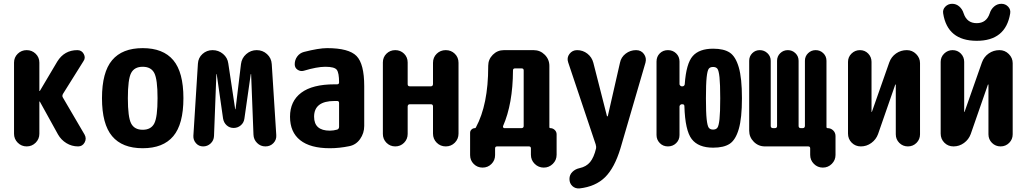

<svg xmlns="http://www.w3.org/2000/svg" viewBox="-20 -790 5540 1036"><path d="M319.3 -263.7 436.5 -63.5Q448.2 -42 436.5 -21Q424.8 0 401.4 0Q367.2 0 338.4 -17.6Q309.6 -35.2 293 -64.5L195.3 -241.2Q195.3 -242.2 193.4 -242.2Q192.4 -242.2 192.4 -241.2V-68.4Q192.4 -40 172.4 -20Q152.3 0 124 0Q95.7 0 75.7 -20Q55.7 -40 55.7 -68.4V-452.1Q55.7 -480.5 75.7 -500Q95.7 -519.5 124 -519.5Q152.3 -519.5 172.4 -500Q192.4 -480.5 192.4 -452.1V-299.8Q192.4 -298.8 193.4 -298.8Q195.3 -298.8 195.3 -299.8L289.1 -458Q327.1 -519.5 397.5 -519.5Q420.9 -519.5 432.1 -498.5Q443.4 -477.5 429.7 -459L320.3 -284.2Q313.5 -272.5 319.3 -263.7Z M687.5 -124Q705.1 -89.8 750 -89.8Q794.9 -89.8 812.5 -124Q830.1 -158.2 830.1 -260.3Q830.1 -362.3 812.5 -396Q794.9 -429.7 750 -429.7Q705.1 -429.7 687.5 -396Q669.9 -362.3 669.9 -260.3Q669.9 -158.2 687.5 -124ZM585 -465.3Q639.6 -530.3 750 -530.3Q860.4 -530.3 915 -465.3Q969.7 -400.4 969.7 -260.3Q969.7 -120.1 915 -55.2Q860.4 9.8 750 9.8Q639.6 9.8 585 -55.2Q530.3 -120.1 530.3 -260.3Q530.3 -400.4 585 -465.3Z M1446.3 -444.3 1470.7 -61.5Q1472.7 -36.1 1455.6 -18.1Q1438.5 0 1412.1 0Q1385.7 0 1367.2 -18.6Q1348.6 -37.1 1347.7 -63.5L1335 -389.6Q1335 -390.6 1334 -390.6Q1333 -390.6 1333 -389.6L1298.8 -150.4Q1295.9 -127.9 1279.3 -113.8Q1262.7 -99.6 1240.7 -99.6Q1218.8 -99.6 1203.1 -113.8Q1187.5 -127.9 1183.6 -150.4L1149.4 -389.6Q1149.4 -390.6 1148.4 -390.6Q1147.5 -390.6 1147.5 -389.6L1134.8 -56.6Q1133.8 -32.2 1116.7 -16.1Q1099.6 0 1076.2 0Q1052.7 0 1037.6 -17.1Q1022.5 -34.2 1023.4 -56.6L1047.9 -446.3Q1049.8 -478.5 1072.8 -499Q1095.7 -519.5 1127 -519.5Q1159.2 -519.5 1183.6 -499Q1208 -478.5 1211.9 -447.3L1249 -201.2Q1249 -200.2 1250 -200.2Q1251 -200.2 1251 -201.2L1280.3 -444.3Q1284.2 -476.6 1308.6 -498Q1333 -519.5 1365.2 -519.5Q1397.5 -519.5 1420.9 -498Q1444.3 -476.6 1446.3 -444.3Z M1809.6 -106.4V-234.4Q1809.6 -245.1 1798.8 -245.1H1785.2Q1674.8 -245.1 1674.8 -160.2Q1674.8 -85 1759.8 -85Q1779.3 -85 1799.8 -90.8Q1809.6 -94.7 1809.6 -106.4ZM1745.1 -530.3Q1862.3 -530.3 1903.8 -487.8Q1945.3 -445.3 1945.3 -325.2V-110.4Q1945.3 -71.3 1922.9 -39.6Q1900.4 -7.8 1863.3 -1Q1810.5 9.8 1759.8 9.8Q1654.3 9.8 1599.6 -33.7Q1544.9 -77.1 1544.9 -160.2Q1544.9 -244.1 1605.5 -289.6Q1666 -335 1785.2 -335H1798.8Q1809.6 -335 1809.6 -345.7Q1809.6 -396.5 1797.4 -413.1Q1785.2 -429.7 1735.4 -429.7Q1690.4 -429.7 1619.1 -408.2Q1601.6 -403.3 1585.9 -413.6Q1570.3 -423.8 1570.3 -443.4Q1570.3 -466.8 1584 -485.4Q1597.7 -503.9 1620.1 -509.8Q1700.2 -530.3 1745.1 -530.3Z M2454.1 -451.2V-69.3Q2454.1 -40 2434.1 -20Q2414.1 0 2385.3 0Q2356.4 0 2336.4 -20Q2316.4 -40 2316.4 -69.3V-215.8Q2316.4 -227.5 2304.7 -227.5H2191.4Q2180.7 -227.5 2179.7 -215.8V-67.4Q2179.7 -39.1 2160.2 -19.5Q2140.6 0 2112.8 0Q2085 0 2065.4 -19.5Q2045.9 -39.1 2045.9 -67.4V-453.1Q2045.9 -481.4 2065.4 -500.5Q2085 -519.5 2112.8 -519.5Q2140.6 -519.5 2160.2 -500.5Q2179.7 -481.4 2179.7 -453.1V-335.9Q2179.7 -324.2 2191.4 -324.2H2304.7Q2315.4 -324.2 2316.4 -335.9V-451.2Q2316.4 -480.5 2336.4 -500Q2356.4 -519.5 2385.3 -519.5Q2414.1 -519.5 2434.1 -500Q2454.1 -480.5 2454.1 -451.2Z M2805.7 -110.4V-410.2Q2805.7 -420.9 2794.9 -420.9H2758.8Q2748 -420.9 2748 -410.2Q2747.1 -229.5 2694.3 -109.4Q2693.4 -105.5 2695.3 -102.1Q2697.3 -98.6 2701.2 -98.6H2794.9Q2805.7 -99.6 2805.7 -110.4ZM2949.2 -98.6Q2962.9 -98.6 2973.1 -88.9Q2983.4 -79.1 2983.4 -65.4V44.9Q2983.4 74.2 2962.9 94.2Q2942.4 114.3 2914.1 114.3Q2885.7 114.3 2865.2 94.2Q2844.7 74.2 2844.7 44.9V10.7Q2844.7 0 2834 0H2662.1Q2651.4 0 2651.4 10.7V46.9Q2651.4 75.2 2631.8 94.7Q2612.3 114.3 2584 114.3Q2555.7 114.3 2536.1 94.7Q2516.6 75.2 2516.6 46.9V-73.2Q2516.6 -84 2524.4 -91.3Q2532.2 -98.6 2543 -98.6Q2545.9 -98.6 2547.9 -102.5Q2614.3 -225.6 2614.3 -430.7V-434.6Q2614.3 -469.7 2639.2 -494.6Q2664.1 -519.5 2699.2 -519.5H2859.4Q2894.5 -519.5 2919.4 -494.6Q2944.3 -469.7 2944.3 -434.6V-103.5Q2944.3 -98.6 2949.2 -98.6Z M3412.1 -519.5Q3439.5 -519.5 3454.6 -498.5Q3469.7 -477.5 3462.9 -452.1L3328.1 9.8Q3295.9 116.2 3244.6 166.5Q3193.4 216.8 3107.4 226.6Q3084 228.5 3068.4 213.9Q3052.7 199.2 3052.7 175.8Q3052.7 153.3 3068.4 137.7Q3084 122.1 3107.4 117.2Q3143.6 109.4 3164.1 84.5Q3184.6 59.6 3196.3 10.7Q3198.2 3.9 3194.3 -10.7L3045.9 -453.1Q3037.1 -478.5 3052.7 -499Q3068.4 -519.5 3093.8 -519.5Q3125 -519.5 3149.4 -500.5Q3173.8 -481.4 3181.6 -451.2L3254.9 -164.1Q3254.9 -162.1 3256.8 -162.1Q3258.8 -162.1 3259.8 -164.1L3325.2 -451.2Q3331.1 -481.4 3356 -500.5Q3380.9 -519.5 3412.1 -519.5Z M3804.2 -101.1Q3811.5 -90.8 3827.6 -90.8Q3843.8 -90.8 3851.1 -101.1Q3858.4 -111.3 3862.3 -147Q3866.2 -182.6 3866.2 -259.8Q3866.2 -336.9 3862.3 -373Q3858.4 -409.2 3851.1 -418.9Q3843.8 -428.7 3827.6 -428.7Q3811.5 -428.7 3804.2 -418.9Q3796.9 -409.2 3793 -373Q3789.1 -336.9 3789.1 -259.8Q3789.1 -182.6 3793 -147Q3796.9 -111.3 3804.2 -101.1ZM3828.1 -527.3Q3885.7 -527.3 3917.5 -506.3Q3949.2 -485.4 3966.3 -426.8Q3983.4 -368.2 3983.4 -260.3Q3983.4 -152.3 3966.3 -93.8Q3949.2 -35.2 3917.5 -14.2Q3885.7 6.8 3828.1 6.8Q3748 6.8 3712.4 -39.6Q3676.8 -85.9 3672.9 -216.8Q3672.9 -227.5 3662.1 -227.5H3658.2Q3654.3 -227.5 3650.4 -223.6Q3646.5 -219.7 3646.5 -215.8V-61.5Q3646.5 -35.2 3628.4 -17.6Q3610.4 0 3584 0Q3557.6 0 3540 -18.1Q3522.5 -36.1 3522.5 -61.5V-458Q3522.5 -484.4 3540 -502Q3557.6 -519.5 3584 -519.5Q3610.4 -519.5 3628.4 -502Q3646.5 -484.4 3646.5 -458V-335.9Q3646.5 -332 3650.4 -328.1Q3654.3 -324.2 3658.2 -324.2H3663.1Q3668 -324.2 3671.4 -328.1Q3674.8 -332 3674.8 -335.9Q3682.6 -447.3 3717.8 -487.3Q3752.9 -527.3 3828.1 -527.3Z M4445.3 -98.6Q4462.9 -98.6 4475.6 -86.4Q4488.3 -74.2 4488.3 -55.7V45.9Q4488.3 74.2 4468.3 94.2Q4448.2 114.3 4419.9 114.3Q4391.6 114.3 4371.6 94.2Q4351.6 74.2 4351.6 45.9V10.7Q4351.6 0 4340.8 0H4107.4Q4072.3 0 4047.4 -24.9Q4022.5 -49.8 4022.5 -85V-461.9Q4022.5 -486.3 4039.1 -502.9Q4055.7 -519.5 4079.6 -519.5Q4103.5 -519.5 4121.1 -502.9Q4138.7 -486.3 4138.7 -461.9V-110.4Q4138.7 -99.6 4150.4 -98.6H4161.1Q4172.9 -98.6 4172.9 -110.4V-461.9Q4172.9 -486.3 4189.9 -502.9Q4207 -519.5 4231 -519.5Q4254.9 -519.5 4272 -502.9Q4289.1 -486.3 4289.1 -461.9V-110.4Q4289.1 -99.6 4299.8 -98.6H4311.5Q4322.3 -98.6 4323.2 -110.4V-461.9Q4323.2 -486.3 4340.3 -502.9Q4357.4 -519.5 4381.3 -519.5Q4405.3 -519.5 4422.4 -502.9Q4439.5 -486.3 4439.5 -461.9V-105.5Q4439.5 -98.6 4445.3 -98.6Z M4873 -519.5Q4902.3 -519.5 4923.3 -498.5Q4944.3 -477.5 4944.3 -449.2V-65.4Q4944.3 -38.1 4925.3 -19Q4906.2 0 4878.9 0Q4851.6 0 4832.5 -19Q4813.5 -38.1 4813.5 -65.4V-333Q4813.5 -334 4812 -334Q4810.5 -334 4810.5 -333L4717.8 -66.4Q4707 -37.1 4681.6 -18.6Q4656.2 0 4625 0Q4595.7 0 4575.7 -20Q4555.7 -40 4555.7 -69.3V-456.1Q4555.7 -482.4 4574.7 -501Q4593.8 -519.5 4620.1 -519.5Q4646.5 -519.5 4664.6 -501Q4682.6 -482.4 4682.6 -456.1V-186.5Q4682.6 -185.5 4683.6 -185.5Q4684.6 -185.5 4684.6 -186.5L4778.3 -453.1Q4789.1 -483.4 4814.9 -501.5Q4840.8 -519.5 4873 -519.5Z M5373 -519.5Q5402.3 -519.5 5423.3 -498.5Q5444.3 -477.5 5444.3 -449.2V-65.4Q5444.3 -38.1 5425.3 -19Q5406.2 0 5378.9 0Q5351.6 0 5332.5 -19Q5313.5 -38.1 5313.5 -65.4V-333Q5313.5 -334 5312 -334Q5310.5 -334 5310.5 -333L5217.8 -66.4Q5207 -37.1 5181.6 -18.6Q5156.2 0 5125 0Q5095.7 0 5075.7 -20Q5055.7 -40 5055.7 -69.3V-456.1Q5055.7 -482.4 5074.7 -501Q5093.8 -519.5 5120.1 -519.5Q5146.5 -519.5 5164.6 -501Q5182.6 -482.4 5182.6 -456.1V-186.5Q5182.6 -185.5 5183.6 -185.5Q5184.6 -185.5 5184.6 -186.5L5278.3 -453.1Q5289.1 -483.4 5314.9 -501.5Q5340.8 -519.5 5373 -519.5ZM5320.3 -717.8Q5327.1 -740.2 5344.2 -754.9Q5361.3 -769.5 5383.3 -769.5Q5405.3 -769.5 5419.9 -753.9Q5434.6 -738.3 5430.7 -716.8Q5406.2 -569.3 5249.5 -569.8Q5092.8 -570.3 5069.3 -716.8Q5065.4 -738.3 5080.6 -753.9Q5095.7 -769.5 5117.7 -769.5Q5139.6 -769.5 5156.2 -754.9Q5172.9 -740.2 5179.7 -717.8Q5197.3 -665 5250 -665Q5302.7 -665 5320.3 -717.8Z"/></svg>

Font: Rounded-X Mgen+ 1mn bold
Style: Bold
Weight: 700
Designer: [Source Han Sans]
Ryoko NISHIZUKA  (kana & ideographs); Paul D. Hunt (Latin, Greek & Cyrillic); Wenlong ZHANG  (bopomofo
Version: Version 1.059.20150602